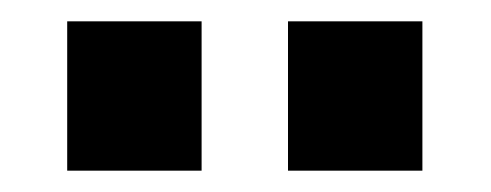

<svg xmlns="http://www.w3.org/2000/svg" viewBox="-20 -830 460 180"><path d="M250 -670V-810H376V-670ZM43 -670V-810H169V-670Z"/></svg>

Font: Oswald SemiBold
Style: Regular
Weight: 600
Designer: Vernon Adams
Foundry: Vernon Adams
Version: Version 4.100; ttfautohint (v1.8.1.43-b0c9)